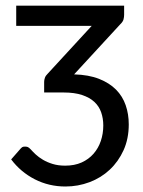

<svg xmlns="http://www.w3.org/2000/svg" viewBox="-20 -662 514 688"><path d="M20 0ZM424.8 -641.6V-608.9Q424.8 -601.1 422.6 -592.5Q420.4 -584 411.1 -575.2L245.6 -395.5Q297.9 -394 335 -379.4Q372.1 -364.7 395.8 -340.8Q419.4 -316.9 430.4 -284.9Q441.4 -252.9 441.4 -216.3Q441.4 -165 422.9 -124Q404.3 -83 373.3 -54Q342.3 -24.9 301 -9.3Q259.8 6.3 214.4 6.3Q155.3 6.3 104.7 -19.5Q54.2 -45.4 20 -90.8L54.7 -130.4Q59.6 -135.7 63.5 -136.2Q67.4 -136.7 69.8 -136.7Q74.7 -136.7 79.1 -135.3Q83.5 -133.8 90.3 -126.5Q97.2 -118.7 107.9 -108.6Q118.7 -98.6 133.8 -89.6Q148.9 -80.6 168.7 -74.5Q188.5 -68.4 213.4 -68.4Q247.1 -68.4 272.5 -79.8Q297.9 -91.3 315.2 -111.1Q332.5 -130.9 341.3 -157Q350.1 -183.1 350.1 -212.4Q350.1 -237.8 342.5 -259.5Q335 -281.2 318.1 -296.9Q301.3 -312.5 274.2 -321.5Q247.1 -330.6 208 -330.6H138.2V-368.7Q138.2 -375.5 140.9 -383.3Q143.6 -391.1 150.9 -397.9L308.6 -569.3H38.1V-641.6Z"/></svg>

Font: Carlito
Style: Regular
Weight: 400
Designer: Lukasz Dziedzic
Foundry: tyPoland Lukasz Dziedzic
Version: Version 1.103; Beta1; all basic design good, some composites